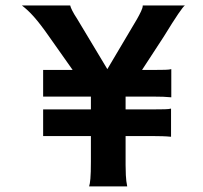

<svg xmlns="http://www.w3.org/2000/svg" viewBox="-20 -669 730 689"><path d="M134.8 -276.4H306.2V-322.3H134.8V-418H240.7L158.7 -534.2Q141.1 -559.6 127.2 -577.6Q113.3 -595.7 101.6 -608.9Q89.8 -622.1 79.6 -631.6Q69.3 -641.1 58.6 -649.4H231.9Q233.4 -642.6 239.3 -630.9Q245.1 -619.1 257.3 -600.6L365.2 -420.9L471.7 -600.6Q480 -615.2 486.1 -628.2Q492.2 -641.1 492.2 -647.9V-649.4H643.6Q638.2 -646.5 619.9 -619.6Q601.6 -592.8 567.4 -537.1L489.7 -418H530.3Q558.1 -418 572.8 -418.5Q587.4 -418.9 594.7 -420.9V-319.8Q580.6 -321.3 565.7 -321.8Q550.8 -322.3 535.2 -322.3H430.7V-276.4H529.3Q557.1 -276.4 571.8 -276.9Q586.4 -277.3 593.8 -279.3V-178.2Q579.6 -179.7 562.7 -180.2Q545.9 -180.7 530.3 -180.7H430.7V-77.1Q430.7 -61.5 431.6 -40.3Q432.6 -19 436.5 0H299.8Q302.7 -8.3 304.4 -28.1Q306.2 -47.9 306.2 -88.9V-180.7H134.8Z"/></svg>

Font: Hammersmith One
Style: Regular
Weight: 400
Designer: Nicole Fally
Foundry: Nicole Fally
Version: Version 1.002